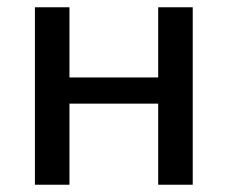

<svg xmlns="http://www.w3.org/2000/svg" viewBox="-20 -508 626 528"><path d="M171 -488V0H76V-488ZM424 -295V-223H165V-295ZM510 -488V0H415V-488Z"/></svg>

Font: Exo 2 Medium
Style: Regular
Weight: 500
Designer: Natanael Gama
Foundry: Natanael Gama
Version: Version 2.010